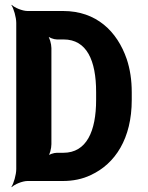

<svg xmlns="http://www.w3.org/2000/svg" viewBox="-20 -757 621 803"><path d="M95 0H243C285 0 325 -8 360 -25C462 -72 531 -178 531 -339V-371C531 -422 524 -468 510 -510C470 -626 383 -711 244 -711H95C74 -711 40 -725 29 -737L28 -735C37 -722 48 -685 48 -661V-50C48 -26 37 11 28 24L29 26C40 14 74 0 95 0ZM382 -372V-339C382 -208 342 -118 245 -118H218C205 -118 183 -111 176 -102L179 -99C188 -108 195 -137 195 -154V-556C195 -573 187 -602 178 -611L176 -609C183 -600 205 -592 218 -592H246C343 -592 382 -504 382 -372Z"/></svg>

Font: Asimov
Style: EdgeExtreme
Weight: 500
Designer: Google
Version: Version 2.000980: 2014